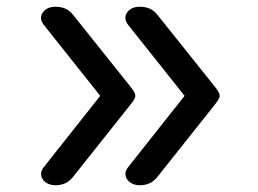

<svg xmlns="http://www.w3.org/2000/svg" viewBox="-20 -535 765 569"><path d="M145 14Q127 14 115.5 5.5Q104 -3 102 -15.5Q100 -28 110 -40L277 -251L110 -461Q95 -480 106.5 -497.5Q118 -515 145 -515Q160 -515 173.5 -509.5Q187 -504 199 -488L358 -289Q372 -272 376.5 -264.5Q381 -257 381 -251Q381 -246 376.5 -238.5Q372 -231 358 -214L199 -14Q187 2 173.5 8Q160 14 145 14ZM395 14Q377 14 365.5 5.5Q354 -3 352 -15.5Q350 -28 360 -40L527 -251L360 -461Q345 -480 356.5 -497.5Q368 -515 395 -515Q410 -515 423.5 -509.5Q437 -504 449 -488L608 -289Q622 -272 626.5 -264.5Q631 -257 631 -251Q631 -246 626.5 -238.5Q622 -231 608 -214L449 -14Q437 2 423.5 8Q410 14 395 14Z"/></svg>

Font: Playwrite IT Trad
Style: Regular
Weight: 400
Designer: Veronika Burian, José Scaglione
Foundry: TypeTogether
Version: Version 1.002